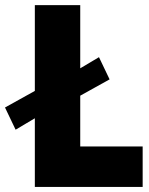

<svg xmlns="http://www.w3.org/2000/svg" viewBox="-52 -740 589 760"><path d="M9.8 -226.6 -32.2 -314.5 108.4 -392.6 241.2 -455.1 339.8 -513.7 381.8 -425.8 241.2 -347.7 108.4 -285.2ZM85.9 0V-719.7H265.6V-160.2H512.7V0Z"/></svg>

Font: Reddit Sans Black
Style: Regular
Weight: 900
Version: Version 1.014